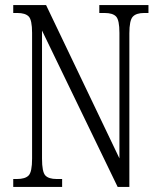

<svg xmlns="http://www.w3.org/2000/svg" viewBox="-20 -734 626 754"><path d="M32 0V-31H46Q79 -31 92.5 -45Q106 -59 106 -111V-605Q106 -656 92.5 -669.5Q79 -683 48 -683H32V-714H161L449 -112V-605Q449 -655 436 -669Q423 -683 391 -683H370V-714H563V-683H546Q515 -683 501.5 -668.5Q488 -654 488 -603V0H442L145 -614V-111Q145 -59 158 -45Q171 -31 203 -31H224V0Z"/></svg>

Font: Noto Serif Tamil ExtraCondensed Light
Style: Regular
Weight: 300
Width: 2
Designer: Indian Type Foundry, Tom Grace, and the Monotype Design Team
Foundry: Monotype Imaging Inc.
Version: Version 2.004; ttfautohint (v1.8.4.7-5d5b)